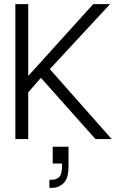

<svg xmlns="http://www.w3.org/2000/svg" viewBox="-20 -670 572 925"><path d="M54 -650H116V-304L429 -650H510L220 -337L518 0H440L177 -295L116 -225V0H54ZM234 37H310V134Q310 190 286 212.5Q262 235 233 235H218V196H230Q252 196 265.5 182.5Q279 169 279 128V118H234Z"/></svg>

Font: Overused Grotesk Book
Style: Regular
Weight: 350
Version: Version 0.003